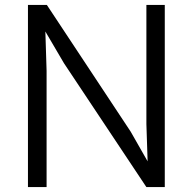

<svg xmlns="http://www.w3.org/2000/svg" viewBox="-20 -763 786 783"><path d="M94 0V-743H171L513 -226L582 -105L577 -257V-743H652V0H577L241 -505L165 -634.5L170 -474V0Z"/></svg>

Font: Merriweather Sans Light
Style: Regular
Weight: 300
Designer: Eben Sorkin
Foundry: Eben Sorkin
Version: Version 2.001; ttfautohint (v1.8.3)